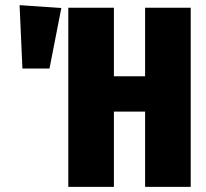

<svg xmlns="http://www.w3.org/2000/svg" viewBox="-20 -725 798 745"><path d="M543 -292H422V0H245V-695H422V-429H543V-695H720V0H543ZM218 -694 172 -459H67L56 -705Z"/></svg>

Font: Fira Sans Compressed ExtraBold
Style: Regular
Weight: 800
Width: 1
Designer: bBox Type GmbH & Carrois Corporate GbR & Edenspiekermann AG
Foundry: bBox Type GmbH & Carrois Corporate GbR & Edenspiekermann AG
Version: Version 4.301